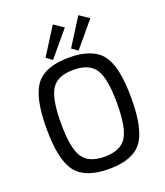

<svg xmlns="http://www.w3.org/2000/svg" viewBox="-166 -1036 999 1160"><g transform="rotate(-20 334.0 -455.5)"><path d="M538 -882 404 -722 366 -750 476 -924ZM374 -882 240 -722 202 -750 312 -924ZM121.5 -624.5Q182 -703 334 -703Q486 -703 546 -624.5Q606 -546 606 -345Q606 -144 546 -65.5Q486 13 334 13Q182 13 121.5 -65.5Q61 -144 61 -345Q61 -546 121.5 -624.5ZM475 -563.5Q436 -624 334 -624Q232 -624 193 -563.5Q154 -503 154 -345Q154 -187 193 -126.5Q232 -66 334 -66Q436 -66 475 -126.5Q514 -187 514 -345Q514 -503 475 -563.5Z"/></g></svg>

Font: Exo 2.0
Style: Regular
Weight: 400
Designer: Natanael Gama
Version: Version 1.001;PS 001.001;hotconv 1.0.70;makeotf.lib2.5.58329